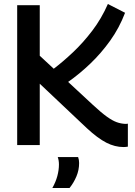

<svg xmlns="http://www.w3.org/2000/svg" viewBox="-20 -726 675 961"><path d="M598 10Q555 10 512 -12Q469 -34 414 -85L179 -307V0H66V-700H179V-447L249 -382Q294 -416 345 -464Q396 -512 442 -572.5Q488 -633 520 -706L606 -662Q577 -586 531.5 -522.5Q486 -459 431.5 -407Q377 -355 321 -316L445 -201Q487 -162 515 -142Q543 -122 564 -114.5Q585 -107 606 -106Q608 -106 612 -106Q616 -106 620 -107V8Q614 9 608.5 9.5Q603 10 598 10ZM242 215Q259 185 267 155Q275 125 275 97Q275 77 269 60H371Q376 74 376 90Q376 125 362.5 157Q349 189 328 215Z"/></svg>

Font: Georama Medium
Style: Regular
Weight: 500
Designer: Jean-Baptiste Levee
Foundry: Production Type
Version: Version 1.000